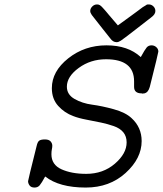

<svg xmlns="http://www.w3.org/2000/svg" viewBox="-20 -824 725 855"><path d="M105 -17.1Q105 -22 143.1 -173.8Q147 -191.9 154.5 -197.5Q162.1 -203.1 180.2 -203.1Q197.3 -203.1 205.1 -194.6Q212.9 -186 212.9 -174.8Q212.9 -168 210.9 -158.9Q209 -149.9 209 -137.2Q209 -90.3 253.9 -70.1Q298.8 -49.8 363.8 -49.8Q439 -49.8 491.5 -95Q543.9 -140.1 543.9 -189.9Q543.9 -216.8 529.1 -234.9Q514.2 -252.9 486.6 -262.5Q459 -272 430.4 -278.1Q401.9 -284.2 365.5 -291Q329.1 -297.9 306.2 -307.1Q267.1 -321.3 239 -352.5Q210.9 -383.8 210.9 -431.2Q210.9 -506.3 283.9 -564.2Q356.9 -622.1 454.1 -622.1Q550.3 -622.1 606.9 -569.8Q625 -603 633.1 -612.5Q641.1 -622.1 654.8 -622.1Q667 -622.1 676 -614Q685.1 -606 685.1 -594.2Q685.1 -588.4 647 -437Q640.1 -412.1 623 -408.2Q619.1 -407.2 612.8 -407.2Q611.8 -407.2 611.8 -408.2H610.8Q576.7 -408.2 577.1 -438V-461.9Q577.1 -560.1 452.1 -560.1Q383.3 -560.1 330.6 -521.5Q277.8 -482.9 277.8 -438Q277.8 -402.8 312 -383.3Q346.2 -363.8 390.1 -357.9Q434.1 -352.1 486.6 -337.6Q539.1 -323.2 565.9 -297.9Q610.8 -256.8 610.8 -195.8Q610.8 -118.7 539.3 -53.7Q467.8 11.2 361.8 11.2Q243.7 11.2 181.2 -38.1Q165 -8.3 156.5 1.5Q147.9 11.2 133.8 11.2Q118.7 11.2 111.8 2Q105 -7.3 105 -17.1ZM381.8 -774.9Q381.8 -786.1 390.9 -795.2Q399.9 -804.2 412.1 -804.2Q415 -804.2 418 -803.7Q420.9 -803.2 424.6 -801Q428.2 -798.8 430.2 -796.9Q432.1 -794.9 436.5 -790.5Q440.9 -786.1 443.8 -782.5Q446.8 -778.8 453.4 -771.5Q460 -764.2 464.8 -757.8L504.9 -710.9Q522.9 -724.1 539.6 -736.1Q556.2 -748 567.1 -756.1Q578.1 -764.2 588.1 -771.5Q598.1 -778.8 604 -783.4Q609.9 -788.1 615.5 -792Q621.1 -795.9 624.5 -797.4Q627.9 -798.8 630.4 -801Q632.8 -803.2 635 -803.7Q637.2 -804.2 638.7 -804.2Q640.1 -804.2 643.1 -804.2Q654.3 -804.2 663.1 -795.7Q671.9 -787.1 671.9 -774.9Q671.9 -759.8 652.8 -746.1Q624 -724.1 583 -691.9Q528.8 -649.9 518.3 -643.1Q507.8 -636.2 500 -636.2H499Q482.9 -636.2 471.2 -652.8Q457 -670.9 435.1 -698.2Q396 -747.1 388.9 -757.1Q381.8 -767.1 381.8 -774.9Z"/></svg>

Font: CMU Typewriter Text Variable Width
Style: Italic
Weight: 500
Italic angle: -14.04°
Version: Version 0.7.0